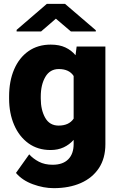

<svg xmlns="http://www.w3.org/2000/svg" viewBox="-20 -770 616 998"><path d="M27.3 -257.8V-268.1Q27.3 -348.6 53.5 -409.4Q79.6 -470.2 128.2 -504.2Q176.8 -538.1 243.7 -538.1Q288.6 -538.1 319.8 -523.4Q351.1 -508.8 372.6 -482.9L378.4 -528.3H527.8V-20.5Q527.8 52.7 494.1 103.8Q460.4 154.8 400.1 181.4Q339.8 208 259.3 208Q206.1 208 150.9 187.7Q95.7 167.5 63 128.9L131.8 32.2Q151.9 54.7 182.1 70.6Q212.4 86.4 253.4 86.4Q306.6 86.4 334.7 58.1Q362.8 29.8 362.8 -21.5V-43Q340.8 -18.1 311 -4.2Q281.2 9.8 242.7 9.8Q176.3 9.8 127.9 -25.1Q79.6 -60.1 53.5 -120.6Q27.3 -181.2 27.3 -257.8ZM191.9 -268.1V-257.8Q191.9 -198.7 214.8 -158Q237.8 -117.2 284.7 -117.2Q338.4 -117.2 362.8 -153.3V-375Q339.4 -411.1 285.6 -411.1Q239.7 -411.1 215.8 -370.4Q191.9 -329.6 191.9 -268.1ZM317.9 -750 478 -612.8V-606.4H348.6L270.5 -672.9L193.4 -606.4H66.4V-614.7L223.6 -750Z"/></svg>

Font: Vazirmatn UI FD Black
Style: Regular
Weight: 900
Designer: Saber Rastikerdar
Foundry: Saber Rastikerdar
Version: Version 33.003